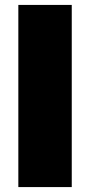

<svg xmlns="http://www.w3.org/2000/svg" viewBox="-20 -760 366 780"><path d="M54.5 0V-740H271.5V0Z"/></svg>

Font: Encode Sans Black
Style: Regular
Weight: 900
Designer: Multiple Designers
Foundry: Impallari Type
Version: Version 3.002; ttfautohint (v1.8.3) -l 8 -r 50 -G 200 -x 14 